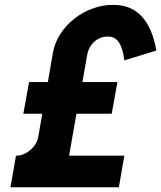

<svg xmlns="http://www.w3.org/2000/svg" viewBox="-20 -786 676 806"><path d="M270 -132.5H502L479 0H24L47 -132.5H48Q79 -132.5 107 -156Q135 -180 140.5 -211.5L157.5 -308.5H78L102 -441.5H181L202 -563.5Q209 -605.5 233 -642.8Q257 -680 292 -707.5Q327 -735 369.5 -750.5Q412 -766 456.5 -765.5Q602.5 -765.5 636.5 -574L502 -532.5Q496 -581 480.2 -606.8Q464.5 -632.5 432.5 -632.5Q399.5 -632.5 376 -611Q352 -589 346 -556L326 -441.5H473L449 -308.5H301Z"/></svg>

Font: Russisch Sans ExtraBold
Style: Italic
Weight: 800
Width: 4
Italic angle: -10°
Designer: Michael Sharanda (font) & Cristiano Sobral (main changes)
Foundry: Michael Sharanda
Version: Version 2.00;September 8, 2020;FontCreator 13.0.0.2681 64-bi